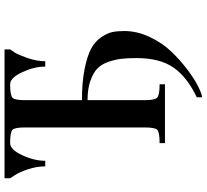

<svg xmlns="http://www.w3.org/2000/svg" viewBox="-52 -688 902 838"><g transform="rotate(-90 399.0 -269.0)"><path d="M393.6 162.1C402.7 161.5 418 155.9 439.5 145.5C460.9 135.1 485.5 119.5 513.2 98.6C540.9 77.8 567.4 54.2 592.8 27.8C618.2 1.5 639.5 -30.1 656.7 -66.9C674 -103.7 682.6 -140.6 682.6 -177.7C682.6 -197.3 681.2 -214.4 678.2 -229C675.3 -243.7 667.8 -259.9 655.8 -277.8C643.7 -295.7 627.3 -310.4 606.4 -321.8C585.6 -333.2 556 -342.8 517.6 -350.6C479.2 -358.4 433.6 -362.3 380.9 -362.3V-612.3C380.9 -641 384.4 -658.7 391.6 -665.5C398.8 -672.4 418.3 -675.8 450.2 -675.8C469.1 -675.8 486.7 -658.2 502.9 -623C519.2 -587.9 527.3 -554.4 527.3 -522.5H550.8C550.8 -547.2 555.5 -573.1 564.9 -600.1C574.4 -627.1 582 -645.2 587.9 -654.3C593.8 -663.4 598.6 -670.6 602.5 -675.8V-700.2H40V-675.8L52.7 -656.2C61.8 -643.2 70.6 -623.9 79.1 -598.1C87.6 -572.4 91.8 -547.2 91.8 -522.5H116.2C116.2 -554.4 124.3 -587.9 140.6 -623C156.9 -658.2 174.5 -675.8 193.4 -675.8C224.6 -675.8 243.8 -672.5 251 -666C258.1 -659.5 261.7 -641.6 261.7 -612.3V-86.9C261.7 -57.6 258.1 -39.7 251 -33.2C243.8 -26.7 224.6 -23.4 193.4 -23.4V0H450.2V-23.4H449.2C418.6 -23.4 399.6 -26.9 392.1 -33.7C384.6 -40.5 380.9 -58.3 380.9 -86.9V-337.9C413.4 -337.9 441.4 -333.8 464.8 -325.7C488.3 -317.5 506.3 -307.3 519 -294.9C531.7 -282.6 541.5 -266.3 548.3 -246.1C555.2 -225.9 559.6 -206.9 561.5 -189C563.5 -171.1 564.5 -149.4 564.5 -124C564.5 -55.7 550.5 -1.6 522.5 38.1C494.5 77.8 451.5 111.3 393.6 138.7Z"/></g></svg>

Font: TriodPostnaja
Style: Medium
Weight: 500
Version: 20110805; ttfautohint (v0.96) -l 8 -r 50 -G 200 -x 14 -w "G"